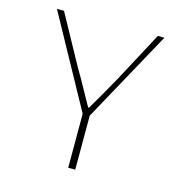

<svg xmlns="http://www.w3.org/2000/svg" viewBox="-100 -751 799 842"><g transform="rotate(15 300.0 -330.0)"><path d="M284 0V-245L56 -660H88L212 -434Q235 -396 256 -357Q277 -318 300 -278H304Q328 -318 350 -357Q372 -396 394 -435L514 -660H544L316 -245V0Z"/></g></svg>

Font: Source Code Pro ExtraLight
Style: Regular
Weight: 200
Monospace: yes
Designer: Paul D. Hunt, Teo Tuominen
Foundry: Adobe
Version: Version 1.026;hotconv 1.1.0;makeotfexe 2.6.0